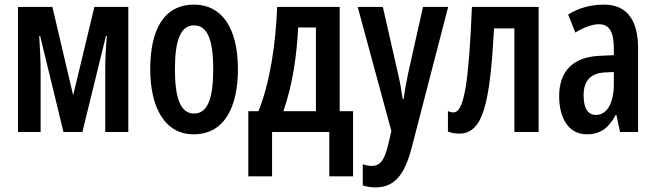

<svg xmlns="http://www.w3.org/2000/svg" viewBox="-20 -572 2841 832"><path d="M536 -542H389L297 -159L207 -542H58V0H156V-274C156 -311 153 -363 150 -416H154L255 0H337L439 -416H443C438 -359 436 -309 436 -272V0H536Z M1011 -272C1011 -454 939 -552 821 -552C690 -552 631 -443 631 -272C631 -110 692 10 819 10C955 10 1011 -112 1011 -272ZM738 -271C738 -399 763 -462 821 -462C879 -462 904 -399 904 -272C904 -143 879 -80 821 -80C763 -80 738 -145 738 -271Z M1452 -542H1181C1175 -379 1149 -212 1100 -90H1056V192H1159V0H1407V192H1510V-90H1452ZM1349 -453V-90H1208C1250 -212 1266 -335 1272 -453Z M1530 -542 1676 -4 1664 47C1646 124 1628 147 1590 147C1578 147 1565 144 1552 140V232C1571 237 1588 240 1607 240C1687 240 1732 190 1764 68L1922 -542H1813L1749 -256C1740 -212 1733 -175 1729 -143H1725C1720 -179 1713 -219 1704 -256L1639 -542Z M2314 0V-542H2025C2012 -230 1993 -85 1946 -85C1936 -85 1927 -87 1921 -91V-2C1936 4 1952 7 1970 7C2075 7 2103 -127 2121 -449H2209V0Z M2597 -552C2539 -552 2486 -537 2442 -509L2473 -431C2513 -455 2547 -467 2576 -467C2621 -467 2640 -433 2640 -361V-333L2577 -330C2465 -325 2403 -265 2403 -155C2403 -69 2438 10 2523 10C2582 10 2618 -18 2648 -74H2651L2667 0H2745V-362C2745 -485 2697 -552 2597 -552ZM2640 -260V-208C2640 -125 2610 -74 2563 -74C2528 -74 2509 -101 2509 -159C2509 -222 2539 -254 2599 -258Z"/></svg>

Font: Noto Sans Display Condensed Medium
Style: Regular
Weight: 500
Width: 3
Designer: Monotype Design Team
Foundry: Monotype Imaging Inc.
Version: Version 1.900